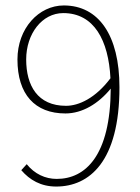

<svg xmlns="http://www.w3.org/2000/svg" viewBox="-20 -672 512 704"><path d="M214 -652C122 -652 44 -568 44 -454C44 -326 108 -256 220 -256C282 -256 341 -292 386 -347C385 -101 293 -16 188 -16C146 -16 107 -34 78 -70L58 -48C89 -12 130 12 186 12C308 12 418 -80 418 -352C418 -542 342 -652 214 -652ZM222 -284C118 -284 76 -358 76 -454C76 -548 134 -624 212 -624C325 -624 378 -524 385 -385C330 -312 269 -284 222 -284Z"/></svg>

Font: Assistant ExtraLight
Style: Regular
Weight: 275
Designer: Hebrew By Ben Nathan, Latin by Paul Hunt
Version: Version 2.001;PS 002.001;hotconv 1.0.88;makeotf.lib2.5.64775